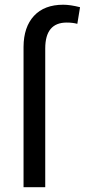

<svg xmlns="http://www.w3.org/2000/svg" viewBox="-20 -780 353 800"><path d="M78.1 0V-585Q78.6 -667.5 121.6 -713.9Q164.6 -760.3 243.7 -760.3Q272.5 -760.3 313.5 -750L302.2 -680.7Q282.7 -686 257.8 -686Q168.5 -686 168.5 -578.1V0Z"/></svg>

Font: Roboto
Style: Regular
Weight: 400
Designer: Google
Version: Version 2.134; 2016; ttfautohint (v1.6)